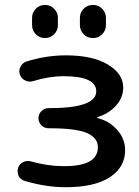

<svg xmlns="http://www.w3.org/2000/svg" viewBox="-20 -784 573 792"><path d="M112.3 -679.7V-710.9Q112.3 -732.4 127.9 -748Q143.6 -763.7 165.5 -763.7Q187.5 -763.7 203.1 -748Q218.8 -732.4 218.8 -710.9V-679.7Q218.8 -658.2 203.1 -642.6Q187.5 -627 165.5 -627Q143.6 -627 127.9 -642.6Q112.3 -658.2 112.3 -679.7ZM309.6 -680.7V-710Q309.6 -732.4 325.2 -748Q340.8 -763.7 363.3 -763.7Q385.7 -763.7 401.4 -748Q417 -732.4 417 -710V-680.7Q417 -658.2 401.4 -642.6Q385.7 -627 363.3 -627Q340.8 -627 325.2 -642.6Q309.6 -658.2 309.6 -680.7ZM381.8 -300.8Q380.9 -300.8 380.9 -299.3Q380.9 -297.9 381.8 -296.9Q427.7 -286.1 459 -252.9Q496.1 -214.8 496.1 -164.1Q496.1 -93.8 432.6 -52.7Q369.1 -11.7 252 -11.7Q168 -11.7 81.1 -38.1Q64.5 -43 56.6 -58.6Q52.7 -68.4 52.7 -78.1Q52.7 -84 54.7 -91.8Q59.6 -107.4 75.2 -115.2Q85 -120.1 94.7 -120.1Q100.6 -120.1 107.4 -118.2Q178.7 -98.6 241.2 -98.6Q244.1 -98.6 246.1 -98.6Q383.8 -98.6 383.8 -176.8Q383.8 -214.8 339.8 -234.9Q295.9 -254.9 182.6 -254.9H179.7Q163.1 -254.9 150.9 -267.1Q138.7 -279.3 138.7 -296.4Q138.7 -313.5 150.9 -325.7Q163.1 -337.9 179.7 -337.9H182.6Q377 -337.9 377 -407.2Q377 -469.7 242.2 -469.7Q182.6 -469.7 116.2 -449.2Q109.4 -447.3 102.5 -447.3Q92.8 -447.3 84 -452.1Q68.4 -459 62.5 -475.6Q59.6 -482.4 59.6 -490.2Q59.6 -499 64.5 -508.8Q72.3 -524.4 88.9 -530.3Q169.9 -555.7 252 -555.7Q362.3 -555.7 425.3 -517.6Q488.3 -479.5 488.3 -422.9Q488.3 -378.9 455.1 -344.7Q426.8 -314.5 381.8 -300.8Z"/></svg>

Font: Gen Jyuu Gothic P Medium
Style: Regular
Weight: 500
Designer: [Source Han Sans]
Ryoko NISHIZUKA  (kana & ideographs); Paul D. Hunt (Latin, Greek & Cyrillic); Wenlong ZHANG  (bopomofo
Version: Version 1.002.20150607